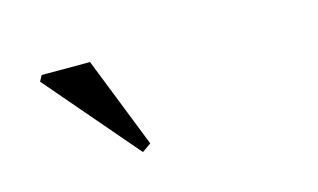

<svg xmlns="http://www.w3.org/2000/svg" viewBox="-42 -918 685 414"><g transform="rotate(-15 300.0 -711.5)"><path d="M256 -617 176 -820H68L61 -807L236 -603Z"/></g></svg>

Font: Basteleur Moonlight
Style: Regular
Weight: 300
Designer: Keussel
Foundry: Keussel Studio
Version: Version 1.300;Glyphs 3.2 (3192)